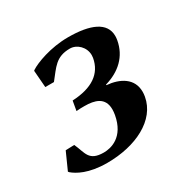

<svg xmlns="http://www.w3.org/2000/svg" viewBox="-97 -807 532 538"><g transform="rotate(-30 168.5 -538.0)"><path d="M111.6 -388C62.6 -388 65.3 -415 50.1 -448L22 -447L-2.7 -392L-0.3 -389C13.6 -377 45.3 -358 105.3 -358C198.3 -358 277.1 -397 289.3 -466C290.3 -471.4 290.7 -476.6 290.7 -481.4C290.7 -524.6 254.3 -544.4 211.8 -548L212.1 -550C259 -563.5 292.9 -594 301.3 -642C302.1 -646.6 302.5 -650.9 302.5 -655C302.5 -698.8 257.9 -718 185.7 -718C128.7 -718 77.2 -698 59.1 -686L56.7 -684L61 -629H89C115.9 -662 128.4 -688 174.4 -688C197 -688 218.5 -667.6 218.5 -641.5C218.5 -638.7 218.3 -635.9 217.8 -633C209.5 -586 172.1 -561 108.5 -558L103.1 -527C111.2 -528 123.2 -528 129.2 -528C162 -528 192.6 -520.2 192.6 -480.9C192.6 -475.8 192 -470.2 191 -464C179.3 -398 134.6 -388 111.6 -388Z"/></g></svg>

Font: Linux Biolinum O 
Style: Bold Italic
Weight: 700
Designer: Philipp H. Poll
Foundry: Philipp H. Poll
Version: Version 1.3.2